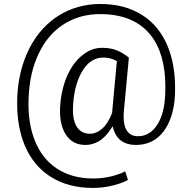

<svg xmlns="http://www.w3.org/2000/svg" viewBox="-20 -711 938 945"><path d="M841.3 -245.6C841.8 -256.8 841.8 -267.6 841.8 -278.3C841.8 -355.5 829.6 -423.8 805.2 -483.4C777.8 -550.3 734.9 -602.5 678.7 -637.7C622.1 -673.3 553.7 -691.4 474.1 -691.4C397.5 -691.4 329.1 -671.9 268.6 -634.3C208 -596.2 159.7 -542 124 -471.7C88.4 -400.9 68.8 -321.3 64.9 -232.9C64.5 -222.2 64.5 -211.4 64.5 -200.7C64.5 -123 77.1 -54.7 102.1 5.4C130.9 72.8 173.8 124.5 231 160.2C288.1 195.8 356.9 213.9 437 213.9C470.7 213.9 503.9 210 536.6 201.7C566.4 194.3 590.8 185.5 609.9 174.3L596.2 132.3C577.6 142.1 555.7 149.9 528.8 156.7C499 164.1 468.8 167.5 439 167.5C369.6 167.5 310.1 151.4 260.7 119.1C211.4 86.9 174.8 40.5 150.9 -20.5C130.4 -72.3 120.1 -131.8 120.1 -199.7C120.1 -210.9 120.6 -222.2 121.1 -233.9C124.5 -314.9 141.1 -386.2 170.9 -448.2C200.7 -510.7 241.7 -558.6 293.9 -591.8C346.2 -625 405.8 -641.6 472.2 -641.6C583 -641.6 666 -607.4 720.7 -539.1C769.5 -478 793.9 -393.1 793.9 -283.2C793.9 -270.5 793.5 -257.8 793 -244.6C790.5 -185.5 778.8 -136.7 754.9 -98.6C731 -60.1 698.2 -40.5 659.2 -40.5C612.3 -40.5 588.4 -74.7 588.4 -136.7C588.4 -144.5 588.9 -152.8 589.4 -161.1L614.3 -427.7C590.3 -446.3 568.4 -459 549.3 -465.3C529.3 -472.7 506.3 -475.6 481 -475.6C448.2 -475.6 417.5 -464.4 387.7 -440.9C356.9 -417.5 333 -385.3 313.5 -344.2C294.4 -302.7 282.2 -255.9 277.3 -203.1C275.9 -189.5 275.4 -176.3 275.4 -163.6C275.4 -117.2 284.7 -79.6 302.7 -50.8C324.7 -15.1 356.9 2.4 401.4 2.4C424.3 2.4 446.3 -3.9 467.8 -16.6C489.3 -29.8 508.3 -49.3 525.4 -76.2L534.2 -89.4L538.6 -74.7C554.7 -23.4 591.8 2.4 648.9 2.4C705.6 2.4 750.5 -19.5 784.2 -63C818.4 -107.4 837.4 -168 841.3 -245.6ZM340.3 -204.1C346.2 -272.5 362.8 -326.2 388.2 -366.2C414.6 -407.2 448.2 -427.7 488.8 -427.7C510.7 -427.7 531.2 -422.9 550.8 -412.6L555.2 -410.6L531.7 -155.3V-154.3L531.2 -153.8C519 -122.1 503.9 -97.2 484.9 -79.6C465.8 -62 444.8 -52.7 423.3 -52.7C391.6 -52.7 368.7 -66.4 354 -93.8C343.8 -113.3 338.9 -138.7 338.9 -170.4C338.9 -181.2 339.4 -192.4 340.3 -204.1Z"/></svg>

Font: Shabnam Light
Style: Regular
Weight: 300
Foundry: DejaVu fonts team - Redesigned by Saber Rastikerdar - Based on Vazir font
Version: Version 5.0.1